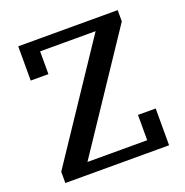

<svg xmlns="http://www.w3.org/2000/svg" viewBox="-126 -813 895 927"><g transform="rotate(-20 322.0 -349.0)"><path d="M54 -58 442 -639H157V-522H66V-698H577V-640L189 -59H496V-189H587V0H54Z"/></g></svg>

Font: IBM Plex Serif Medm
Style: Regular
Weight: 500
Designer: Mike Abbink, Paul van der Laan, Pieter van Rosmalen
Foundry: Bold Monday
Version: Version 3.001